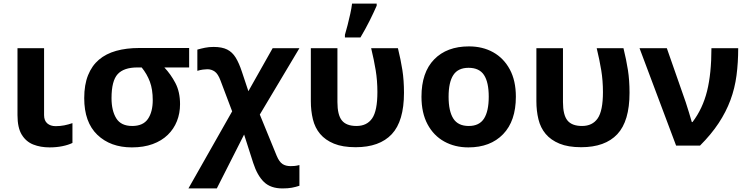

<svg xmlns="http://www.w3.org/2000/svg" viewBox="-20 -816 4196 1076"><path d="M227 -546V-171Q227 -140 245 -124.5Q263 -109 292 -109Q317 -109 340 -113.5Q363 -118 386 -126V-15Q364 -4 330.5 3Q297 10 258 10Q207 10 166.5 -6Q126 -22 102 -61Q78 -100 78 -171V-546Z M760 -547H1040V-438H901Q937 -400 963 -350.5Q989 -301 989 -232Q989 -181 971.5 -137Q954 -93 920 -60Q886 -27 835.5 -8.5Q785 10 719 10Q599 10 525.5 -60.5Q452 -131 452 -266Q452 -341 473.5 -394.5Q495 -448 534.5 -481.5Q574 -515 631 -531Q688 -547 760 -547ZM605 -266Q605 -196 631.5 -153Q658 -110 721 -110Q782 -110 809 -149.5Q836 -189 836 -255Q836 -315 820 -358Q804 -401 774 -438H750Q674 -438 639.5 -400.5Q605 -363 605 -266Z M1177 -553Q1224 -553 1253 -538.5Q1282 -524 1301 -493Q1320 -462 1336 -413L1372 -305L1508 -546H1658L1436 -174L1531 58Q1545 91 1563 103Q1581 115 1609 115Q1620 115 1631 114Q1642 113 1658 109V225Q1637 232 1615.5 236Q1594 240 1563 240Q1497 240 1459.5 204Q1422 168 1399 97L1348 -62L1195 240H1036L1281 -192L1216 -364Q1202 -402 1183.5 -415Q1165 -428 1142 -428Q1132 -428 1117 -426Q1102 -424 1086 -419V-538Q1107 -544 1129 -548.5Q1151 -553 1177 -553Z M1722 -546H1871V-244Q1871 -172 1896 -141Q1921 -110 1978 -110Q2036 -110 2065.5 -152.5Q2095 -195 2095 -300Q2095 -364 2085.5 -422Q2076 -480 2060 -546H2210Q2226 -481 2235 -423.5Q2244 -366 2244 -296Q2244 -137 2175.5 -64Q2107 9 1973 9Q1900 9 1851.5 -11Q1803 -31 1774 -65.5Q1745 -100 1733.5 -147.5Q1722 -195 1722 -249ZM1913 -606V-621Q1920 -644 1928 -675.5Q1936 -707 1943 -738.5Q1950 -770 1953 -796H2091V-784Q2074 -745 2051 -699Q2028 -653 2000 -606Z M2871 -274Q2871 -138 2799.5 -64Q2728 10 2605 10Q2529 10 2469.5 -23Q2410 -56 2376 -119.5Q2342 -183 2342 -274Q2342 -410 2413 -483Q2484 -556 2608 -556Q2685 -556 2744 -523Q2803 -490 2837 -427Q2871 -364 2871 -274ZM2494 -274Q2494 -193 2520.5 -151.5Q2547 -110 2607 -110Q2666 -110 2692.5 -151.5Q2719 -193 2719 -274Q2719 -355 2692.5 -395.5Q2666 -436 2606 -436Q2547 -436 2520.5 -395.5Q2494 -355 2494 -274Z M2986 -546H3135V-244Q3135 -172 3160 -141Q3185 -110 3242 -110Q3300 -110 3329.5 -152.5Q3359 -195 3359 -300Q3359 -364 3349.5 -422Q3340 -480 3324 -546H3474Q3490 -481 3499 -423.5Q3508 -366 3508 -296Q3508 -137 3439.5 -64Q3371 9 3237 9Q3164 9 3115.5 -11Q3067 -31 3038 -65.5Q3009 -100 2997.5 -147.5Q2986 -195 2986 -249Z M3564 -546H3717L3823 -243Q3831 -220 3841 -186Q3851 -152 3857 -132H3861Q3918 -207 3942.5 -305.5Q3967 -404 3967 -546H4117Q4117 -465 4107.5 -393Q4098 -321 4073.5 -255Q4049 -189 4007.5 -126Q3966 -63 3903 0H3769Z"/></svg>

Font: BC Sans
Style: Bold
Weight: 700
Designer: Monotype Design Team
Province of B.C.
Foundry: Monotype Imaging Inc.
Version: Version 2.000;GOOG;noto-source:20170915:90ef993387c0